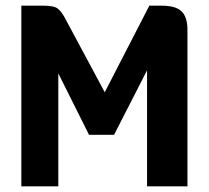

<svg xmlns="http://www.w3.org/2000/svg" viewBox="-20 -655 734 675"><path d="M549 -635Q598 -635 618.5 -615Q639 -595 639 -550V0H497V-447H517L381 -181H293L165 -437H185V0H55V-635H134Q169 -635 182 -625.5Q195 -616 207 -594L362 -305H335L505 -635Z"/></svg>

Font: Gemunu Libre ExtraLight ExtraBold
Style: Regular
Weight: 800
Version: Version 1.100